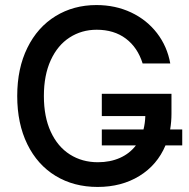

<svg xmlns="http://www.w3.org/2000/svg" viewBox="-20 -737 756 767"><path d="M708 -156.2H641.1Q607.9 -77.6 536.6 -33.9Q465.3 9.8 370.1 9.8Q274.9 9.8 202.1 -34.4Q129.4 -78.6 89.1 -160.9Q48.8 -243.2 48.8 -353.5Q48.8 -463.9 89.4 -546.1Q129.9 -628.4 201.9 -672.6Q273.9 -716.8 365.2 -716.8Q440.9 -716.8 503.7 -687.3Q566.4 -657.7 607.2 -604.7Q647.9 -551.8 660.2 -483.4H549.8Q529.8 -547.4 482.7 -582.8Q435.5 -618.2 366.2 -618.2Q306.2 -618.2 258.1 -587.2Q210 -556.2 182.6 -496.3Q155.3 -436.5 155.3 -353.5Q155.3 -270 182.9 -210.4Q210.4 -150.9 259.3 -119.9Q308.1 -88.9 371.1 -88.9Q419.9 -88.9 459 -106.2Q498 -123.5 522.9 -156.2H386.7V-219.7H553.2Q559.6 -244.6 560.5 -273.4H386.7V-362.3H665V-282.2Q665 -251 659.7 -219.7H708Z"/></svg>

Font: Pretendard Std Medium
Style: Regular
Weight: 500
Designer: Base glyphs from Inter by Rasmus Andersson; Hangeul glyphs from Noto Sans CJK(Source Han Sans) by Jang Soo-young and Kan
Foundry: Kil Hyung-jin
Version: Version 1.309